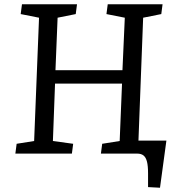

<svg xmlns="http://www.w3.org/2000/svg" viewBox="-20 -720 816 900"><path d="M52 0 58 -46 140 -59 163 -637 77 -654 83 -700H341L335 -654L250 -637L240 -391H554L565 -637L479 -654L485 -700H742L736 -654L651 -637L629 -61H760L730 160L674 157V92Q674 58 669 38Q664 18 653 9Q642 0 623 0H453L459 -46L541 -59L552 -328H238L228 -59L323 -46L317 0Z"/></svg>

Font: Literata
Style: Italic
Weight: 400
Italic angle: -2°
Designer: Latin by Veronika Burian and Jose Scaglione. Greek by Irene Vlachou. Cyrillic by Vera Evstafieva
Foundry: TypeTogether
Version: Version 3.103;gftools[0.9.29]